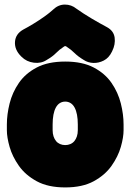

<svg xmlns="http://www.w3.org/2000/svg" viewBox="-20 -794 570 839"><path d="M520 -225Q520 -194 508 -152Q496 -110 467.5 -69.5Q439 -29 389.5 -2Q340 25 265 25Q190 25 140.5 -2Q91 -29 62.5 -69.5Q34 -110 22 -152Q10 -194 10 -225V-250Q10 -294 22 -342Q34 -390 62.5 -431.5Q91 -473 140.5 -499Q190 -525 265 -525Q340 -525 389.5 -499Q439 -473 467.5 -431.5Q496 -390 508 -342Q520 -294 520 -250ZM320 -250Q320 -274 316.5 -292.5Q313 -311 306 -324Q299 -337 288.5 -343.5Q278 -350 265 -350Q252 -350 241.5 -343.5Q231 -337 224 -324Q217 -311 213.5 -292.5Q210 -274 210 -250V-225Q210 -210 214 -198Q218 -186 225 -177.5Q232 -169 242.5 -164.5Q253 -160 265 -160Q277 -160 287.5 -164.5Q298 -169 305 -177.5Q312 -186 316 -198Q320 -210 320 -225ZM448 -675Q477 -659 481 -629.5Q485 -600 470 -570L469 -568Q456 -541 433.5 -529.5Q411 -518 387.5 -519Q364 -520 346 -532Q321 -547 306 -562Q291 -577 271 -590Q265 -595 259 -590Q239 -577 224.5 -562Q210 -547 184 -532Q160 -516 128 -520Q96 -524 74 -546L72 -548Q43 -577 45.5 -611.5Q48 -646 82 -665Q103 -676 127.5 -691Q152 -706 174.5 -722Q197 -738 212 -752Q235 -774 263.5 -774Q292 -774 314 -756Q345 -734 380.5 -713Q416 -692 448 -675Z"/></svg>

Font: Winky Sans Black
Style: Regular
Weight: 900
Designer: Simon Atzbach
Foundry: typofactur
Version: Version 1.205